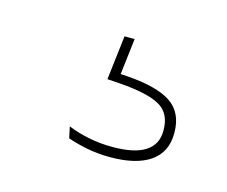

<svg xmlns="http://www.w3.org/2000/svg" viewBox="-45 -57 357 302"><g transform="rotate(15 134.0 94.0)"><path d="M142.5 -1 134.5 66.5 123.5 57Q126.5 57.5 133.8 57.8Q141 58 146 58.5Q195.5 62 218.2 77.2Q241 92.5 241 125V126.5Q241 157 218.2 172.8Q195.5 188.5 153 188.5Q133 188.5 114.5 184.8Q96 181 83.5 176.5L79.5 158Q95 164.5 113.5 168.2Q132 172 152.5 172Q188.5 172 206 160.5Q223.5 149 223.5 127V125.5Q223.5 98.5 204 87.2Q184.5 76 139 72.5Q134.5 72 129 71.8Q123.5 71.5 117.5 71L126 -1Z"/></g></svg>

Font: Anek Latin Thin
Style: Regular
Weight: 250
Designer: Yesha Goshar
Foundry: Ek Type
Version: Version 1.003